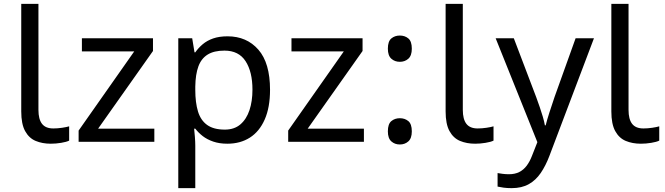

<svg xmlns="http://www.w3.org/2000/svg" viewBox="-20 -734 3443 994"><path d="M243 10Q199 10 164.5 -4.5Q130 -19 110 -55.5Q90 -92 90 -157V-714H179V-165Q179 -117 197.5 -93Q216 -69 256 -69Q278 -69 301.5 -72.5Q325 -76 338 -80V-6Q324 1 296.5 5.5Q269 10 243 10Z M779 0H387V-58L675 -468H404V-536H772V-470L488 -68H779Z M1158 -546Q1257 -546 1317.5 -477Q1378 -408 1378 -269Q1378 -178 1350.5 -115.5Q1323 -53 1273.5 -21.5Q1224 10 1157 10Q1116 10 1084 -1Q1052 -12 1029.5 -29.5Q1007 -47 991 -68H985Q987 -51 989 -25Q991 1 991 20V240H903V-536H975L987 -463H991Q1007 -486 1029.5 -505Q1052 -524 1083.5 -535Q1115 -546 1158 -546ZM1142 -472Q1088 -472 1055 -451.5Q1022 -431 1007 -390Q992 -349 991 -286V-269Q991 -203 1005 -157Q1019 -111 1052.5 -87Q1086 -63 1144 -63Q1193 -63 1224.5 -90Q1256 -117 1271.5 -163.5Q1287 -210 1287 -270Q1287 -362 1251.5 -417Q1216 -472 1142 -472Z M1864 0H1472V-58L1760 -468H1489V-536H1857V-470L1573 -68H1864Z M2050 -414Q2024 -414 2006 -430Q1988 -446 1988 -482Q1988 -520 2006 -535Q2024 -550 2050 -550Q2076 -550 2094 -535Q2112 -520 2112 -482Q2112 -446 2094 -430Q2076 -414 2050 -414ZM2050 14Q2024 14 2006 -2Q1988 -18 1988 -54Q1988 -92 2006 -107Q2024 -122 2050 -122Q2076 -122 2094 -107Q2112 -92 2112 -54Q2112 -18 2094 -2Q2076 14 2050 14Z M2440 10Q2396 10 2361.5 -4.5Q2327 -19 2307 -55.5Q2287 -92 2287 -157V-714H2376V-165Q2376 -117 2394.5 -93Q2413 -69 2453 -69Q2475 -69 2498.5 -72.5Q2522 -76 2535 -80V-6Q2521 1 2493.5 5.5Q2466 10 2440 10Z M2546 -536H2640L2756 -231Q2766 -204 2774.5 -179Q2783 -154 2790 -130.5Q2797 -107 2801 -85H2805Q2811 -110 2824 -150.5Q2837 -191 2851 -232L2960 -536H3055L2824 74Q2805 124 2779.5 161.5Q2754 199 2717.5 219.5Q2681 240 2629 240Q2605 240 2587 237.5Q2569 235 2556 232V162Q2567 164 2582.5 166Q2598 168 2615 168Q2646 168 2668.5 156.5Q2691 145 2707 123.5Q2723 102 2734 73L2762 2Z M3298 10Q3254 10 3219.5 -4.5Q3185 -19 3165 -55.5Q3145 -92 3145 -157V-714H3234V-165Q3234 -117 3252.5 -93Q3271 -69 3311 -69Q3333 -69 3356.5 -72.5Q3380 -76 3393 -80V-6Q3379 1 3351.5 5.5Q3324 10 3298 10Z"/></svg>

Font: hexumalayalam05
Style: Book
Weight: 400
Designer: Jelle Bosma - Monotype Design Team
Foundry: Monotype Imaging Inc.
Version: Version 2.003